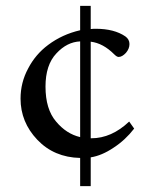

<svg xmlns="http://www.w3.org/2000/svg" viewBox="-20 -635 523 654"><path d="M420 -221 437 -197Q407 -158 367 -132Q327 -105 289 -99V-1H253V-97Q164 -99 107 -159Q50 -219 50 -299Q50 -354 76 -402Q101 -450 144 -482Q192 -518 253 -532V-615H289V-536Q296 -537 306 -537Q369 -537 407 -511Q421 -501 421 -485Q421 -469 409 -455Q396 -441 384 -441Q378 -441 369 -450Q331 -488 289 -493V-164Q290 -164 291 -164Q360 -164 420 -221ZM253 -168V-494Q208 -492 172 -453Q135 -414 135 -340Q135 -263 171 -221Q206 -179 253 -168Z"/></svg>

Font: Triodion
Style: Regular
Weight: 400
Version: Version 1.201; ttfautohint (v1.8.4.7-5d5b)